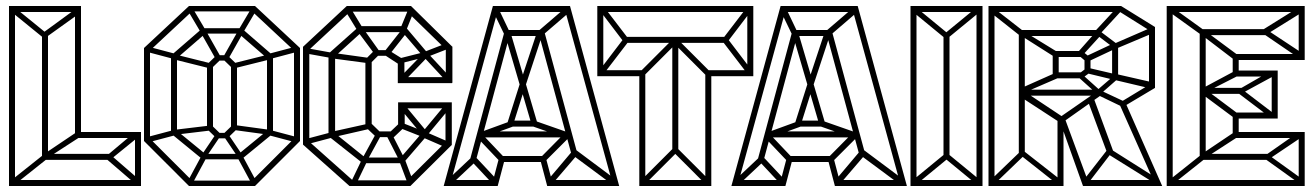

<svg xmlns="http://www.w3.org/2000/svg" viewBox="-20 -620 4374 640"><path d="M23 0 10 -13 122 -102 135 -89ZM10 0V-600H30V0ZM120 -97V-511H140V-97ZM122 -496 10 -587 23 -600 135 -509ZM230 -160V-588H250V-160ZM20 0V-20H443V0ZM141 -95 126 -106 236 -180 249 -165ZM126 -87V-107H350V-87ZM236 -160V-180H440V-160ZM429 -9 329 -95 345 -107 443 -22ZM347 -87 330 -96 430 -180 443 -165ZM430 0V-180H450V0ZM20 -600H250V-580H20ZM236 -593 247 -577 134 -496 121 -509Z M610 0 460 -150 474 -164 624 -14ZM480 -147 474 -164 557 -186 563 -169ZM622 -9 607 -18 655 -107 670 -98ZM610 0V-18H830V0ZM655 -89 550 -175 564 -189 669 -103ZM460 -150V-460H480V-150ZM565 -171 559 -187 684 -202 690 -186ZM655 -89V-107H785V-89ZM665 -93 652 -103 702 -177 715 -167ZM818 -9 770 -98 785 -107 833 -18ZM550 -175V-435H570V-175ZM702 -159 670 -190 684 -204 716 -173ZM702 -159V-177H738V-159ZM775 -93 725 -167 738 -177 788 -103ZM738 -159 724 -173 756 -204 770 -190ZM557 -424 474 -446 480 -463 563 -441ZM785 -89 771 -103 876 -189 890 -175ZM670 -190V-405H690V-190ZM830 0 816 -14 966 -164 980 -150ZM875 -171 750 -188 756 -204 881 -187ZM684 -391 564 -421 570 -437 690 -407ZM750 -190V-405H770V-190ZM474 -446 460 -460 610 -600 624 -586ZM564 -421 550 -435 655 -526 669 -512ZM960 -147 877 -169 883 -186 966 -164ZM684 -391 670 -405 702 -436 716 -422ZM702 -418V-436H738V-418ZM702 -418 650 -510 665 -520 717 -428ZM756 -391 724 -422 738 -436 770 -405ZM870 -175V-435H890V-175ZM651 -509 609 -580 626 -586 668 -515ZM738 -418 723 -428 775 -520 790 -510ZM756 -391 750 -407 870 -437 876 -421ZM655 -508V-526H785V-508ZM960 -150V-460H980V-150ZM876 -421 771 -512 785 -526 890 -435ZM610 -582V-600H830V-582ZM789 -509 772 -515 814 -586 831 -580ZM883 -424 877 -441 960 -463 966 -446ZM966 -446 816 -586 830 -600 980 -460Z M1348 0 1331 -13 1470 -151 1486 -137ZM1145 0 990 -138 1005 -153 1160 -15ZM1007 -140 1001 -157 1084 -179 1090 -162ZM1145 0V-19H1348V0ZM1167 -6 1151 -15 1188 -92 1204 -83ZM990 -138V-464H1011V-138ZM1189 -76 1075 -166 1090 -181 1202 -91ZM1088 -162 1082 -180 1213 -209 1219 -192ZM1189 -76V-95H1324V-76ZM1202 -81 1188 -92 1236 -180 1250 -169ZM1075 -166V-440H1097V-166ZM1338 -11 1308 -91 1325 -101 1355 -21ZM1231 -166 1196 -199 1212 -214 1246 -181ZM1230 -163V-182H1286V-163ZM1082 -427 999 -442 1005 -459 1088 -444ZM1312 -83 1270 -165 1285 -176 1327 -94ZM1198 -199V-422H1219V-199ZM1324 -76 1309 -87 1384 -174 1399 -163ZM1290 -160 1275 -175 1316 -214 1331 -199ZM1210 -409 1082 -426 1088 -444 1217 -426ZM1307 -201V-279H1329V-201ZM1005 -449 990 -464 1136 -600 1151 -585ZM1307 -259V-279H1486V-259ZM1091 -427 1076 -442 1176 -531 1189 -516ZM1387 -164 1306 -196 1312 -214 1393 -182ZM1393 -163 1315 -257 1329 -270 1407 -176ZM1399 -163 1385 -176 1463 -270 1477 -257ZM1465 -129 1389 -162 1395 -182 1471 -149ZM1213 -407 1198 -422 1229 -453 1244 -438ZM1465 -136V-279H1486V-136ZM1232 -435 1168 -521 1185 -533 1247 -446ZM1306 -343V-420H1328V-343ZM1229 -434V-453H1275V-434ZM1175 -512 1129 -587 1148 -594 1190 -525ZM1312 -404 1260 -438 1275 -453 1328 -420ZM1307 -343V-363H1487V-343ZM1330 -352 1314 -363 1389 -440 1405 -430ZM1174 -513V-533H1330V-513ZM1279 -439 1263 -450 1322 -525 1338 -514ZM1316 -409 1310 -425 1397 -447 1403 -431ZM1136 -581V-600H1350V-581ZM1467 -350 1388 -435 1403 -446 1482 -361ZM1387 -436 1323 -511 1332 -530 1403 -446ZM1331 -511 1313 -521 1343 -594 1361 -586ZM1401 -429 1394 -447 1461 -473 1468 -455ZM1466 -344V-465H1488V-344ZM1473 -449 1334 -584 1350 -600 1488 -464Z M2024 0 1861 -595 1880 -600 2044 0ZM1480 -1 1466 -15 1549 -93 1564 -80ZM1465 0V-20H1639V0ZM1628 -1 1554 -80 1569 -93 1642 -15ZM1639 0 1620 -5 1644 -96 1663 -91ZM1648 -80 1573 -159 1588 -172 1662 -94ZM1651 -80V-100H1797V-80ZM1580 -158 1572 -176 1687 -218 1695 -200ZM1459 0 1623 -600 1642 -595 1479 0ZM1804 0 1780 -91 1799 -96 1823 -5ZM1584 -162V-182H1876V-162ZM1565 -80 1546 -85 1663 -520 1682 -515ZM1816 -1 1802 -15 1884 -112 1900 -99ZM1804 0V-20H2038V0ZM1687 -198V-218H1761V-198ZM1795 -80 1781 -94 1870 -184 1886 -171ZM1689 -200 1670 -206 1715 -348 1734 -343ZM1753 -201 1713 -338 1732 -343 1772 -207ZM1872 -158 1752 -200 1761 -218 1881 -176ZM2025 -2 1882 -108 1895 -124 2037 -18ZM1714 -332 1663 -506 1682 -511 1733 -338ZM1888 -94 1774 -515 1793 -520 1907 -99ZM1663 -501 1621 -588 1639 -597 1680 -511ZM1732 -335 1713 -341 1770 -513 1789 -508ZM1663 -500V-520H1793V-500ZM1623 -580V-600H1880V-580ZM1787 -501 1775 -517 1867 -596 1880 -581Z M2124 0 2111 -13 2223 -125 2236 -112ZM2111 0V-20H2351V0ZM2111 0V-380H2131V0ZM2338 0 2226 -112 2239 -125 2351 -13ZM1972 -366V-386H2120V-366ZM1991 -372 1977 -384 2060 -493 2073 -479ZM1971 -366V-600H1991V-366ZM2221 -110V-481H2241V-110ZM2331 0V-380H2351V0ZM2060 -479 1977 -588 1991 -600 2073 -493ZM2124 -365 2111 -378 2223 -490 2236 -477ZM2337 -365 2225 -477 2238 -490 2350 -378ZM2059 -477V-497H2403V-477ZM2342 -366V-386H2490V-366ZM1972 -580V-600H2490V-580ZM2473 -372 2391 -479 2404 -493 2487 -384ZM2471 -366V-600H2491V-366ZM2404 -479 2391 -493 2473 -600 2487 -588Z M2983 0 2820 -595 2839 -600 3003 0ZM2439 -1 2425 -15 2508 -93 2523 -80ZM2424 0V-20H2598V0ZM2587 -1 2513 -80 2528 -93 2601 -15ZM2598 0 2579 -5 2603 -96 2622 -91ZM2607 -80 2532 -159 2547 -172 2621 -94ZM2610 -80V-100H2756V-80ZM2539 -158 2531 -176 2646 -218 2654 -200ZM2418 0 2582 -600 2601 -595 2438 0ZM2763 0 2739 -91 2758 -96 2782 -5ZM2543 -162V-182H2835V-162ZM2524 -80 2505 -85 2622 -520 2641 -515ZM2775 -1 2761 -15 2843 -112 2859 -99ZM2763 0V-20H2997V0ZM2646 -198V-218H2720V-198ZM2754 -80 2740 -94 2829 -184 2845 -171ZM2648 -200 2629 -206 2674 -348 2693 -343ZM2712 -201 2672 -338 2691 -343 2731 -207ZM2831 -158 2711 -200 2720 -218 2840 -176ZM2984 -2 2841 -108 2854 -124 2996 -18ZM2673 -332 2622 -506 2641 -511 2692 -338ZM2847 -94 2733 -515 2752 -520 2866 -99ZM2622 -501 2580 -588 2598 -597 2639 -511ZM2691 -335 2672 -341 2729 -513 2748 -508ZM2622 -500V-520H2752V-500ZM2582 -580V-600H2839V-580ZM2746 -501 2734 -517 2826 -596 2839 -581Z M3015 0V-20H3255V0ZM3028 0 3015 -13 3127 -105 3140 -92ZM3242 0 3130 -92 3143 -105 3255 -13ZM3015 0V-600H3035V0ZM3125 -90V-510H3145V-90ZM3235 0V-600H3255V0ZM3127 -495 3015 -587 3028 -600 3140 -508ZM3020 -580V-600H3255V-580ZM3142 -495 3129 -508 3241 -600 3254 -587Z M3275 0V-20H3525V0ZM3275 0V-600H3295V0ZM3505 0V-228H3525V0ZM3279 -600H3299ZM3288 0 3275 -13 3380 -114 3393 -101ZM3512 0 3384 -101 3396 -114 3525 -13ZM3376 -99V-515H3396V-99ZM3590 0 3509 -227 3527 -232 3610 -7ZM3591 0V-20H3837V0ZM3833 0 3711 -274 3731 -279 3854 0ZM3810 -327V-530H3830V-327ZM3726 -265 3716 -280 3820 -343 3830 -327ZM3642 -301 3632 -315 3697 -371 3708 -359ZM3380 -301V-321H3649V-301ZM3279 -600H3717V-580H3279ZM3376 -520H3638V-500H3376ZM3701 -458 3693 -474 3815 -527 3822 -509ZM3647 -507 3631 -517 3706 -598 3719 -585ZM3822 -512 3704 -586 3717 -600 3830 -530ZM3696 -458 3630 -508 3639 -522 3704 -473ZM3674 -101 3606 -284 3626 -292 3693 -110ZM3587 -434 3573 -446 3634 -515 3649 -502ZM3511 -213 3382 -297 3395 -315 3526 -228ZM3522 -212 3511 -228 3641 -318 3652 -304ZM3689 -355 3693 -375 3820 -346 3816 -325ZM3642 -302 3650 -318 3729 -281 3721 -264ZM3489 -450H3587V-430H3489ZM3509 -450V-359H3489V-450ZM3379 -504 3387 -519 3506 -446 3494 -431ZM3489 -379H3587V-359H3489ZM3707 -473V-361H3687V-473ZM3615 -428V-382H3595V-428ZM3389 -309 3381 -325 3500 -378 3507 -360ZM3575 -373 3600 -392 3613 -378 3587 -359ZM3575 -436 3587 -450 3613 -429 3595 -419ZM3675 -126 3689 -116 3607 -9 3590 -17ZM3826 -11 3677 -104 3690 -118 3837 -25ZM3571 -366 3583 -376 3652 -314 3641 -303ZM3603 -413 3597 -431 3695 -477 3705 -461ZM3607 -394 3701 -372 3693 -354 3598 -377ZM3385 -497 3285 -576 3299 -588 3398 -511Z M3882 0 3869 -13 3981 -102 3994 -89ZM3869 0V-600H3889V0ZM3979 -97V-521H3999V-97ZM4099 -223 3986 -307 4001 -320 4112 -237ZM4099 -225V-245H4229V-225ZM4000 -313 3985 -324 4099 -385 4112 -370ZM3981 -506 3874 -583 3887 -596 3994 -519ZM3999 -307V-327H4119V-307ZM4099 -365V-385H4229V-365ZM4219 -225 4099 -316 4114 -327 4232 -237ZM4116 -307 4099 -316 4219 -385 4232 -370ZM4219 -225V-385H4239V-225ZM4089 -160V-245H4109V-160ZM3879 0V-20H4319V0ZM4000 -95 3985 -106 4095 -180 4108 -165ZM3985 -87V-107H4209V-87ZM4095 -160V-180H4319V-160ZM4309 -10 4189 -96 4204 -107 4322 -22ZM4206 -87 4189 -96 4309 -180 4322 -165ZM4309 0V-180H4329V0ZM3879 -600H4319V-580H3879ZM4000 -515 4108 -435 4095 -420 3985 -504ZM3985 -523H4209V-503H3985ZM4089 -440H4319V-420H4089ZM4305 -593 4322 -580 4203 -506 4188 -520ZM4204 -520 4322 -442 4309 -427 4186 -511ZM4309 -600H4329V-420H4309ZM4089 -365V-440H4109V-365Z"/></svg>

Font: Octagon Variable
Style: Regular
Weight: 400
Designer: Alexander Royter, Emma Schmalisch, Felix Willnauer, Friederike Temme, Greta Wachholz, Jason Tsiakas, Julia Baskal, Julia
Foundry: Type Design @ HAW Hamburg
Version: Version 1.000